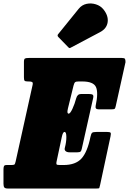

<svg xmlns="http://www.w3.org/2000/svg" viewBox="-55 -1083 741 1103"><path d="M300 -296 270 -155Q266.5 -138 273.2 -136.5Q280 -135 297 -135H310Q379 -135 413 -172.2Q447 -209.5 464.5 -296Q468.5 -315 474 -320Q479.5 -325 500 -325H560Q577 -325 580.2 -320.5Q583.5 -316 580 -300L520 -20Q516.5 -5 515.2 -2.5Q514 0 498 0H-10Q-25 0 -30 -6Q-35 -12 -35 -28V-109Q-35 -122 -32.2 -128.5Q-29.5 -135 -17 -135H8Q24 -135 27.8 -137.8Q31.5 -140.5 35 -156L132.5 -596Q135 -608.5 129.5 -611.8Q124 -615 110.5 -615H105.5Q90 -615 86.2 -619.5Q82.5 -624 82.5 -639V-727Q82.5 -744 88.8 -747Q95 -750 110.5 -750H645Q659.5 -750 662.8 -745Q666 -740 666 -726L610 -474Q607 -460.5 603.8 -457.8Q600.5 -455 586 -455H511Q490.5 -455 494.5 -475Q511 -551.5 496.2 -583.2Q481.5 -615 417.5 -615H396.5Q382 -615 376.8 -611Q371.5 -607 367.5 -591.5L335 -459Q331 -442 332.8 -436Q334.5 -430 339 -430H339.5Q348 -430 360.8 -457Q373.5 -484 383 -519Q389.5 -543 410.5 -543H456Q472 -543 477.8 -538.5Q483.5 -534 480 -519L415 -229Q412.5 -216.5 407.8 -212.2Q403 -208 389 -208H345Q329.5 -208 321.8 -215Q314 -222 317.5 -234Q326.5 -268 326.2 -296.5Q326 -325 316 -325H315.5Q306 -325 300 -296ZM538.5 -1030Q568.5 -993 563.5 -956Q558.5 -919 520 -898.5L352 -809.5Q346.5 -806 343.5 -807Q340.5 -808 336.5 -812.5L280 -870.5Q271.5 -879.5 280.5 -888.5L397.5 -1033Q415.5 -1055 442.2 -1060.8Q469 -1066.5 495.5 -1058.2Q522 -1050 538.5 -1030Z"/></svg>

Font: Besley* Condensed Fatface
Style: Italic
Weight: 900
Width: 3
Italic angle: -13°
Designer: Owen Earl
Foundry: indestructible type*
Version: Version 3.000; ttfautohint (v1.8.3)